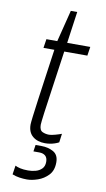

<svg xmlns="http://www.w3.org/2000/svg" viewBox="-97 -720 538 974"><g transform="rotate(10 172.0 -233.5)"><path d="M173 10Q134 10 109.5 -10.5Q85 -31 85 -71Q85 -79 89 -112.5Q93 -146 100.5 -199.5Q108 -253 117.5 -320.5Q127 -388 138 -465H82L89 -511H145L186 -674H219L196 -511H315L308 -465H189Q175 -364 162.5 -279.5Q150 -195 143 -141.5Q136 -88 136 -79Q136 -51 151.5 -43.5Q167 -36 186 -36Q197 -36 217 -41.5Q237 -47 250 -52L244 -7Q235 -2 223 2Q211 6 198.5 8Q186 10 173 10ZM115 207Q96 207 76 204Q56 201 39 194L46 148Q55 153 71.5 157Q88 161 113 161Q132 161 151 156Q170 151 183 138Q196 125 196 102Q196 81 184.5 71Q173 61 153 61H123L128 27H159Q193 27 220 42Q247 57 247 96Q247 138 224 162Q201 186 170.5 196.5Q140 207 115 207Z"/></g></svg>

Font: Chivo Medium Thin
Style: Italic
Weight: 250
Italic angle: -8.05°
Version: Version 2.002